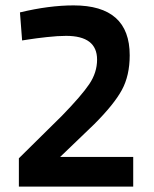

<svg xmlns="http://www.w3.org/2000/svg" viewBox="-20 -692 570 712"><path d="M474 0H50V-105L210 -263Q282 -337 311 -380Q340 -423 340 -471Q340 -559 225 -559Q195 -559 154 -554.5Q113 -550 88 -546L62 -542L54 -646Q162 -672 253 -672Q461 -672 461 -487Q461 -412 432 -358.5Q403 -305 329 -231L203 -110H474Z"/></svg>

Font: TypoPRO Titillium Maps
Style: 800 wt
Weight: 800
Designer: Campivisivi
Foundry: Accademia di Belle Arti di Urbino and students of MA course of Visual design
Version: Version 001.001